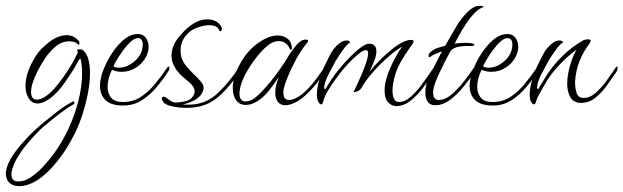

<svg xmlns="http://www.w3.org/2000/svg" viewBox="-83 -352 2127 655"><path d="M-17 283Q-45 283 -57 264Q-63 253 -63 241Q-63 228 -58 214.5Q-53 201 -45 187Q-31 164 -12 142Q7 120 25.5 102Q44 84 56 74Q77 57 105.5 34Q134 11 164 -5Q166 -6 168 -6Q171 -6 171 -3Q171 3 166 5Q153 12 133 26.5Q113 41 94 56.5Q75 72 61 84Q51 93 34 111Q17 129 -0.5 151.5Q-18 174 -30 197Q-34 205 -39 218.5Q-44 232 -44 244Q-44 254 -38.5 260.5Q-33 267 -20 267Q1 267 22.5 252.5Q44 238 63.5 217Q83 196 99 174.5Q115 153 124 137Q160 78 180.5 6.5Q201 -65 196 -127Q195 -134 194 -140.5Q193 -147 191 -154Q189 -151 187 -148Q185 -145 182 -141Q175 -126 163 -107.5Q151 -89 140.5 -74Q130 -59 126 -54Q102 -25 81.5 -12Q61 1 46 1Q26 1 15 -16.5Q4 -34 4 -59Q4 -105 39 -161Q56 -187 86 -209.5Q116 -232 145 -232Q169 -232 186 -212Q189 -208 187.5 -202.5Q186 -197 182 -201Q178 -207 169.5 -209Q161 -211 153 -211Q128 -211 107 -193.5Q86 -176 70.5 -152.5Q55 -129 45 -109Q23 -65 23 -39Q23 -12 43 -12Q56 -12 74.5 -24.5Q93 -37 115 -65Q120 -71 132 -87.5Q144 -104 158 -127Q172 -150 182 -172Q182 -173 182.5 -173Q183 -173 183 -174Q182 -175 180 -179V-180Q180 -184 189 -184Q197 -184 201 -180Q213 -170 218.5 -149.5Q224 -129 224 -103Q224 -69 216 -29.5Q208 10 195.5 47Q183 84 167 113Q149 149 124.5 182.5Q100 216 72.5 241Q45 266 18 276Q0 283 -17 283Z M337 8Q296 8 277 -10.5Q258 -29 258 -60Q258 -68 259.5 -76.5Q261 -85 263 -94Q268 -112 279.5 -136Q291 -160 308 -183Q325 -206 345 -221Q365 -236 387 -236Q405 -236 414.5 -223Q424 -210 424 -192Q424 -173 412.5 -153.5Q401 -134 382 -122Q360 -107 332 -107Q314 -107 299 -114Q284 -84 284 -55Q284 -34 296 -19Q308 -4 336 -4Q370 -4 396 -20.5Q422 -37 444.5 -64Q467 -91 488 -122Q491 -125 492 -125Q495 -125 495 -120Q495 -115 492 -110Q474 -82 451.5 -55Q429 -28 401 -10Q373 8 337 8ZM322 -121Q348 -121 371 -139Q382 -147 390 -158Q398 -169 401 -180Q404 -191 404 -199Q404 -222 387 -222Q376 -222 362 -209Q350 -198 337.5 -181Q325 -164 316 -148.5Q307 -133 304 -126Q311 -121 322 -121Z M553 16Q532 16 515.5 13Q499 10 491 7Q480 3 474.5 -3.5Q469 -10 469 -15Q469 -22 476 -22Q481 -22 488 -16Q502 -4 515 -2Q526 -2 544 -5.5Q562 -9 569 -16Q581 -28 581 -40Q581 -48 576.5 -55.5Q572 -63 564 -70Q551 -81 538 -92.5Q525 -104 516 -118Q502 -140 502 -161Q502 -193 523.5 -221Q545 -249 570 -267Q597 -286 625 -286Q640 -286 653 -279.5Q666 -273 673 -259Q674 -257 674 -254Q674 -248 670 -246Q666 -244 664 -250Q658 -266 631 -266Q615 -266 596.5 -260Q578 -254 567 -246Q533 -220 533 -179Q533 -150 552 -127Q565 -111 579.5 -97.5Q594 -84 604 -71.5Q614 -59 611 -47Q606 -25 582.5 -11.5Q559 2 539 4Q545 5 561 5Q618 5 658.5 -33Q699 -71 733 -123Q735 -126 737 -126Q739 -126 739 -121Q739 -115 734 -107Q696 -49 655.5 -16.5Q615 16 553 16Z M891 7Q873 7 864.5 -5Q856 -17 856 -36Q856 -49 859 -62Q860 -64 862 -71.5Q864 -79 868 -89Q854 -67 832.5 -40.5Q811 -14 785 -1Q770 6 755 6Q735 6 723 -9.5Q711 -25 711 -53Q711 -76 721 -102.5Q731 -129 750 -157Q762 -175 781 -192Q800 -209 822 -220Q844 -231 864 -231Q884 -231 898 -220Q912 -209 913 -187Q913 -184 910.5 -182.5Q908 -181 906 -185Q894 -212 867 -212Q849 -212 829 -195.5Q809 -179 790 -154Q771 -129 757 -104Q745 -82 739.5 -64Q734 -46 734 -33Q734 -6 755 -6Q766 -6 779 -13Q791 -20 808.5 -38Q826 -56 843.5 -78Q861 -100 875.5 -121Q890 -142 897 -154Q912 -179 928 -198Q944 -217 960 -217Q968 -217 968 -213Q968 -209 964 -205Q944 -181 926.5 -148.5Q909 -116 897.5 -87Q886 -58 884 -43Q881 -11 903 -11Q906 -11 909 -11.5Q912 -12 916 -13Q937 -20 957 -39Q977 -58 994 -80.5Q1011 -103 1022 -120Q1025 -124 1027 -124Q1030 -124 1030 -119Q1030 -116 1027 -111Q1020 -101 1014 -91.5Q1008 -82 1002 -74Q1000 -70 997 -67Q994 -64 991 -60Q978 -44 957.5 -25.5Q937 -7 917 1Q902 7 891 7Z M1269 10Q1253 10 1241 -3Q1229 -16 1229 -44Q1229 -65 1237.5 -91.5Q1246 -118 1260 -145Q1274 -172 1289 -193Q1269 -182 1241.5 -158Q1214 -134 1189 -105.5Q1164 -77 1150 -52Q1145 -43 1133.5 -39.5Q1122 -36 1124 -40Q1125 -41 1132.5 -57.5Q1140 -74 1148 -92Q1156 -110 1158 -116Q1166 -136 1169.5 -149.5Q1173 -163 1173 -170Q1173 -181 1165 -181Q1156 -181 1139.5 -167.5Q1123 -154 1107.5 -137.5Q1092 -121 1085 -112Q1075 -100 1061.5 -81.5Q1048 -63 1036.5 -44Q1025 -25 1021 -10Q1020 -6 1019 -3.5Q1018 -1 1017 1Q1013 8 1006 0Q998 -9 998 -29Q998 -50 1005.5 -76.5Q1013 -103 1023 -125Q1033 -146 1041.5 -162Q1050 -178 1053 -182Q1064 -196 1076 -205Q1088 -214 1100 -214Q1106 -214 1109.5 -211Q1113 -208 1110 -206Q1102 -202 1089 -184.5Q1076 -167 1062 -144Q1053 -128 1039 -101Q1025 -74 1023 -55Q1023 -47 1027 -48Q1039 -68 1050.5 -85Q1062 -102 1077 -120Q1092 -138 1111 -157.5Q1130 -177 1148.5 -190.5Q1167 -204 1178 -203Q1191 -202 1196 -195Q1201 -188 1201 -178Q1201 -162 1194 -145Q1187 -128 1182 -117L1178 -107Q1193 -127 1215 -149Q1237 -171 1260 -188.5Q1283 -206 1300 -212Q1310 -216 1319 -216Q1328 -216 1328 -210Q1328 -208 1323 -200Q1300 -169 1282 -137Q1264 -105 1258 -65Q1257 -59 1256.5 -53.5Q1256 -48 1256 -43Q1256 -27 1261 -15.5Q1266 -4 1279 -4Q1298 -4 1318 -21.5Q1338 -39 1358 -66.5Q1378 -94 1397 -122Q1399 -125 1400 -125Q1403 -125 1403 -120Q1403 -114 1398 -106Q1381 -80 1360.5 -53Q1340 -26 1317 -8Q1294 10 1269 10Z M1402 7Q1384 7 1376 -5Q1368 -17 1368 -35Q1368 -49 1371 -62Q1374 -76 1390 -108.5Q1406 -141 1425 -177Q1415 -173 1403.5 -168.5Q1392 -164 1387 -159Q1383 -157 1382 -157Q1379 -157 1379 -161Q1379 -170 1390 -178Q1401 -186 1411.5 -189Q1422 -192 1436 -196Q1447 -216 1459.5 -237.5Q1472 -259 1482 -275Q1489 -285 1502 -300.5Q1515 -316 1531 -326Q1540 -332 1555 -332Q1566 -332 1567 -328Q1552 -324 1536.5 -308Q1521 -292 1507 -271Q1493 -250 1483 -231.5Q1473 -213 1468 -203Q1489 -206 1503 -206Q1511 -206 1517 -205.5Q1523 -205 1527 -204Q1535 -203 1535 -199Q1535 -195 1525 -195Q1517 -195 1506.5 -195Q1496 -195 1484 -193Q1475 -192 1465.5 -187Q1456 -182 1453 -176Q1431 -136 1414 -99Q1397 -62 1395 -43Q1392 -11 1414 -11Q1436 -11 1458.5 -30.5Q1481 -50 1501 -76Q1521 -102 1533 -120Q1537 -124 1538 -124Q1541 -124 1541 -119Q1541 -115 1538 -110Q1521 -84 1499 -57Q1477 -30 1452.5 -11.5Q1428 7 1402 7Z M1598 8Q1557 8 1538 -10.5Q1519 -29 1519 -60Q1519 -68 1520.5 -76.5Q1522 -85 1524 -94Q1529 -112 1540.5 -136Q1552 -160 1569 -183Q1586 -206 1606 -221Q1626 -236 1648 -236Q1666 -236 1675.5 -223Q1685 -210 1685 -192Q1685 -173 1673.5 -153.5Q1662 -134 1643 -122Q1621 -107 1593 -107Q1575 -107 1560 -114Q1545 -84 1545 -55Q1545 -34 1557 -19Q1569 -4 1597 -4Q1631 -4 1657 -20.5Q1683 -37 1705.5 -64Q1728 -91 1749 -122Q1752 -125 1753 -125Q1756 -125 1756 -120Q1756 -115 1753 -110Q1735 -82 1712.5 -55Q1690 -28 1662 -10Q1634 8 1598 8ZM1583 -121Q1609 -121 1632 -139Q1643 -147 1651 -158Q1659 -169 1662 -180Q1665 -191 1665 -199Q1665 -222 1648 -222Q1637 -222 1623 -209Q1611 -198 1598.5 -181Q1586 -164 1577 -148.5Q1568 -133 1565 -126Q1572 -121 1583 -121Z M1738 4Q1735 4 1732 0Q1724 -9 1724 -29Q1724 -50 1731.5 -76.5Q1739 -103 1749 -125Q1759 -146 1767.5 -162Q1776 -178 1779 -182Q1790 -196 1802 -205Q1814 -214 1826 -214Q1832 -214 1835.5 -211Q1839 -208 1836 -206Q1828 -202 1815 -184.5Q1802 -167 1788 -144Q1779 -128 1765 -101Q1751 -74 1749 -55Q1749 -47 1753 -48L1778 -89Q1799 -124 1833 -158Q1867 -192 1906 -214Q1910 -216 1914.5 -217Q1919 -218 1923 -218Q1932 -218 1932 -212Q1932 -210 1927 -202Q1906 -174 1894 -143.5Q1882 -113 1879 -77Q1878 -55 1883.5 -36.5Q1889 -18 1908 -18Q1930 -18 1950 -36Q1970 -54 1987.5 -78.5Q2005 -103 2018 -122Q2020 -125 2021 -125Q2024 -125 2024 -119Q2024 -114 2020 -107Q2005 -85 1987 -60Q1969 -35 1947.5 -18Q1926 -1 1899 -1Q1874 -1 1863 -20Q1852 -39 1852 -66Q1852 -95 1861.5 -128Q1871 -161 1884 -183Q1858 -164 1830 -135.5Q1802 -107 1782 -75Q1775 -62 1763 -42Q1751 -22 1747 -10Q1746 -6 1745 -3.5Q1744 -1 1743 1Q1742 4 1738 4Z"/></svg>

Font: Waterfall
Style: Regular
Weight: 400
Designer: Robert E. Leuschke
Foundry: Robert E. Leuschke
Version: Version 1.010; ttfautohint (v1.8.3)